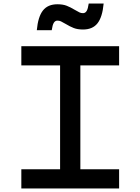

<svg xmlns="http://www.w3.org/2000/svg" viewBox="-20 -1060 790 1080"><path d="M100 -108H318V-692H100V-800H650V-692H432V-108H650V0H100ZM303 -1036Q334 -1036 355.5 -1027.5Q377 -1019 400 -1005Q419 -994 427.5 -990Q436 -986 447 -986Q460 -986 467.5 -998.5Q475 -1011 479 -1040H563Q556 -964 528.5 -929Q501 -894 447 -894Q416 -894 394.5 -902.5Q373 -911 350 -925Q331 -936 322.5 -940Q314 -944 303 -944Q290 -944 282.5 -931.5Q275 -919 271 -890H187Q194 -966 221.5 -1001Q249 -1036 303 -1036Z"/></svg>

Font: Martian Mono VF sWd Rg
Style: Regular
Weight: 400
Width: 6
Monospace: yes
Designer: Roman Shamin
Foundry: Evil Martians
Version: Version 1.100